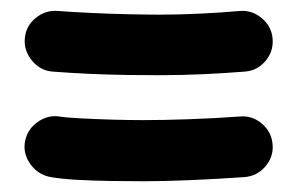

<svg xmlns="http://www.w3.org/2000/svg" viewBox="-20 -480 551 359"><path d="M26.4 -408.2Q28.3 -431.2 46.6 -446.3Q64.9 -461.4 88.4 -459.5Q114.7 -457.5 150.4 -455.8Q186 -454.1 220.5 -453.4Q254.9 -452.6 276.9 -452.6Q315.9 -452.6 355.7 -454.6Q395.5 -456.5 428.2 -459.5Q451.2 -461.4 469.5 -446Q487.8 -430.7 489.7 -407.7Q491.7 -384.3 476.6 -366.2Q461.4 -348.1 438.5 -346.2Q403.3 -343.3 361.1 -341.3Q318.8 -339.4 276.9 -339.4Q253.9 -339.4 218.5 -339.8Q183.1 -340.3 145.5 -342Q107.9 -343.8 77.6 -346.2Q55.2 -348.1 39.8 -366.7Q24.4 -385.3 26.4 -408.2ZM26.9 -216.3Q31.7 -239.3 51.5 -252.7Q71.3 -266.1 93.8 -261.7Q102.1 -260.3 129.4 -258.8Q156.7 -257.3 189.9 -256.3Q223.1 -255.4 248 -255.4Q285.6 -255.4 334 -257.1Q382.3 -258.8 428.7 -262.2Q451.7 -264.2 469.7 -248.8Q487.8 -233.4 489.7 -210Q491.7 -187 476.3 -168.9Q460.9 -150.9 437.5 -148.9Q388.7 -145.5 338.6 -143.3Q288.6 -141.1 248 -141.1Q220.7 -141.1 187.5 -141.6Q154.3 -142.1 123.5 -143.8Q92.8 -145.5 72.3 -149.4Q49.8 -154.3 36.1 -174.1Q22.5 -193.8 26.9 -216.3Z"/></svg>

Font: Mikhak Black
Style: Regular
Weight: 900
Designer: Amin Abedi
Version: Version 3.3